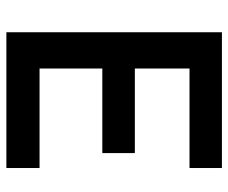

<svg xmlns="http://www.w3.org/2000/svg" viewBox="-77 -639 716 602"><g transform="rotate(90 281.0 -338.0)"><path d="M81.1 0V-675.8H506.8V-574.2H194.8V-402.8H460V-300.8H194.8V-104H506.8V0Z"/></g></svg>

Font: Clear Sans Medium
Style: Regular
Weight: 500
Foundry: Intel Corporation
Version: Version 1.00